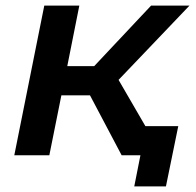

<svg xmlns="http://www.w3.org/2000/svg" viewBox="-20 -554 701 685"><path d="M414 0 301 -214H199L156 0H31L138 -534H263L220 -318H316L519 -534H656L403 -269L559 0ZM459 111 481 0H414L435 -104H616L572 111Z"/></svg>

Font: Montserrat SemiBold
Style: Italic
Weight: 600
Italic angle: -11.3°
Designer: Julieta Ulanovsky
Foundry: Julieta Ulanovsky
Version: Version 9.000; ttfautohint (v1.8.4.7-5d5b)